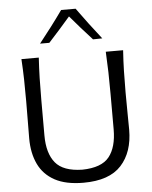

<svg xmlns="http://www.w3.org/2000/svg" viewBox="-65 -1072 898 1136"><g transform="rotate(-5 384.0 -504.0)"><path d="M384.8 11.2Q280.3 11.2 214.6 -24.4Q148.9 -60.1 117.9 -125.2Q86.9 -190.4 86.9 -278.3Q86.9 -311 87.6 -372.3Q88.4 -433.6 88.4 -499.5Q88.4 -569.8 87.2 -627.9Q85.9 -686 82 -749.5H185.1Q181.2 -686 179.7 -627.9Q178.2 -569.8 178.2 -499.5V-287.6Q178.2 -181.6 224.6 -125Q271 -68.4 384.3 -66.4Q498.5 -68.4 543.9 -125Q589.4 -181.6 589.4 -288.1V-499.5Q589.4 -569.8 587.9 -627.9Q586.4 -686 583 -749.5H686Q681.6 -686 680.2 -627.9Q678.7 -569.8 678.7 -499.5Q678.7 -433.6 679.7 -372.1Q680.7 -310.5 680.7 -278.3Q680.7 -145 609.4 -66.9Q538.1 11.2 384.8 11.2ZM514.2 -829.1Q446.8 -902.8 384.3 -976.6Q353 -940.4 320.8 -904.1Q288.6 -867.7 254.9 -831.1H199.7Q236.8 -877.9 272.5 -924.8Q308.1 -971.7 341.3 -1018.6H427.2Q460.9 -971.7 496.6 -924.3Q532.2 -877 569.3 -830.1Z"/></g></svg>

Font: Pinar DS4-Regular
Style: Regular
Weight: 400
Designer: Amin Abedi
Version: Version 2.000